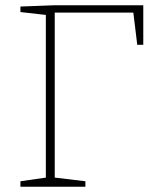

<svg xmlns="http://www.w3.org/2000/svg" viewBox="-20 -713 598 733"><path d="M58 -688 189 -693H527V-542H504L489 -665H189V-35L306 -21V0H58V-21L155 -35V-656L58 -667Z"/></svg>

Font: Bitter Pro ExtraLight
Style: Regular
Weight: 275
Designer: Sol Matas, and Bitter project Authors
Foundry: Sol Matas
Version: Version 1.010